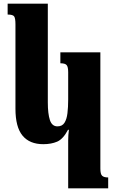

<svg xmlns="http://www.w3.org/2000/svg" viewBox="-20 -780 641 1056"><path d="M355 256V-8Q355 -22 356 -37Q357 -52 359 -66H354Q327 -15 294.5 -1Q262 13 218 13Q143 13 104 -34Q65 -81 65 -182V-646Q65 -679 58 -689.5Q51 -700 22 -700V-760H243V-217Q243 -154 254.5 -119.5Q266 -85 296 -85Q322 -85 334.5 -104.5Q347 -124 351 -157.5Q355 -191 355 -233V-383Q355 -412 346.5 -422Q338 -432 312 -432V-492H532V147Q532 178 542 187Q552 196 575 196V256Z"/></svg>

Font: Noto Serif Armenian SemiCondensed Black
Style: Regular
Weight: 900
Width: 4
Designer: Monotype Design Team
Foundry: Monotype Imaging Inc.
Version: Version 2.008; ttfautohint (v1.8.4.7-5d5b)